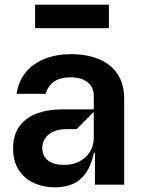

<svg xmlns="http://www.w3.org/2000/svg" viewBox="-20 -782 605 813"><path d="M35.5 -153.4Q35.2 -211.6 63.4 -248.8Q91.6 -285.9 138.3 -302.4Q185 -318.9 242.2 -318.9H377.1V-377.8Q376.8 -412.6 351.2 -433.4Q325.6 -454.2 279.1 -454.5Q232.6 -454.2 207.7 -435.7Q182.9 -417.3 173.3 -384.9H50.4Q58.2 -438.6 89.5 -476.2Q120.7 -513.8 169.9 -533.2Q219.1 -552.6 280.5 -552.6Q348.7 -552.6 399.3 -531.4Q449.9 -510.3 477.8 -468.2Q505.7 -426.1 505.7 -365.1V0H382.1V-134.9H377.8Q360.4 -57.2 320.3 -23.1Q280.2 11 212.4 11.4Q161.9 11 121.6 -8Q81.3 -27 58.2 -64.1Q35.2 -101.2 35.5 -153.4ZM377.1 -196V-308.2L304.7 -235.1H258.5Q230.8 -235.1 208.1 -225.5Q185.4 -215.9 172.2 -198Q159.1 -180 159.1 -155.5Q158.7 -120.7 184.1 -102.1Q209.5 -83.5 251.4 -83.8Q288.4 -83.8 316.9 -98.9Q345.5 -114 361.2 -139.7Q376.8 -165.5 377.1 -196ZM128.6 -762.1H441.1V-662.6H128.6Z"/></svg>

Font: Riot Sans
Style: Bold
Weight: 600
Designer: Rasmus Andersson
Foundry: rsms
Version: Version 4.001